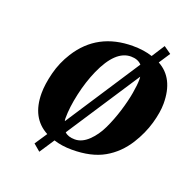

<svg xmlns="http://www.w3.org/2000/svg" viewBox="-113 -657 818 834"><g transform="rotate(20 295.5 -240.0)"><path d="M233.9 -49.8Q249.5 -34.2 280.8 -34.2Q313.5 -34.2 343.3 -62.5Q373 -90.8 392.8 -132.6Q412.6 -174.3 427.5 -222.4Q442.4 -270.5 449.2 -310.3Q456.1 -350.1 456.1 -374Q456.1 -384.3 455.1 -387.2ZM211.9 -106.9Q211.9 -96.2 213.9 -94.2L438 -437Q420.4 -456.1 388.2 -456.1Q316.4 -456.1 264.2 -338.9Q240.2 -284.7 226.1 -221.2Q211.9 -157.7 211.9 -106.9ZM77.1 -173.8Q77.1 -215.3 90.8 -269.3Q104.5 -323.2 134.8 -371.1Q217.3 -502 380.9 -502Q432.1 -502 471.2 -488.8L509.8 -548.8L543.9 -524.9L509.8 -473.1Q590.8 -429.2 590.8 -312Q590.8 -272 575.7 -219Q560.5 -166 528.8 -115.2Q490.7 -54.2 432.1 -21Q373.5 12.2 284.2 12.2Q237.8 12.2 200.2 0L154.8 68.8L123 42L161.1 -15.1Q77.1 -59.6 77.1 -173.8Z"/></g></svg>

Font: Linguistics Pro
Style: Bold Italic
Weight: 700
Italic angle: -12°
Designer: Stefan Peev, Context Ltd
Foundry: Stefan Peev, Context Ltd
Version: Version 001.000